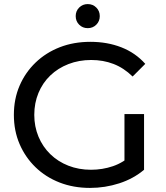

<svg xmlns="http://www.w3.org/2000/svg" viewBox="-20 -913 812 941"><path d="M421 8Q340 8 272 -18.5Q204 -45 154 -93.5Q104 -142 76 -207Q48 -272 48 -350Q48 -428 76 -493Q104 -558 154.5 -606.5Q205 -655 273 -681.5Q341 -708 423 -708Q506 -708 575 -681Q644 -654 692 -600L630 -538Q587 -580 536.5 -599.5Q486 -619 427 -619Q367 -619 315.5 -599Q264 -579 226.5 -543Q189 -507 168.5 -457.5Q148 -408 148 -350Q148 -293 168.5 -243.5Q189 -194 226.5 -157.5Q264 -121 315 -101Q366 -81 426 -81Q482 -81 533.5 -98.5Q585 -116 629 -157L686 -81Q634 -37 564.5 -14.5Q495 8 421 8ZM590 -94V-354H686V-81ZM410 -775Q385 -775 368 -792Q351 -809 351 -834Q351 -859 368 -876Q385 -893 410 -893Q435 -893 452 -876Q469 -859 469 -834Q469 -809 452 -792Q435 -775 410 -775Z"/></svg>

Font: MOST Montserrat Medium
Style: Regular
Weight: 500
Designer: Julieta Ulanovsky
Foundry: Julieta Ulanovsky
Version: Version 8.000;March 11, 2024;FontCreator 15.0.0.2926 64-bit